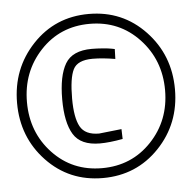

<svg xmlns="http://www.w3.org/2000/svg" viewBox="-44 -744 618 619"><g transform="rotate(-5 265.0 -434.5)"><path d="M83 -246Q10 -323 10 -434Q10 -545 83 -622.5Q156 -700 265 -700Q374 -700 447.5 -622.5Q521 -545 521 -434Q521 -323 447.5 -246Q374 -169 265 -169Q156 -169 83 -246ZM105.5 -600Q42 -532 42 -434Q42 -336 105.5 -268.5Q169 -201 265 -201Q361 -201 425 -268.5Q489 -336 489 -434Q489 -532 425 -600Q361 -668 265 -668Q169 -668 105.5 -600ZM338 -321 339 -289Q296 -281 265 -281Q203 -281 179.5 -319.5Q156 -358 156 -433Q156 -509 179 -548Q202 -587 265 -587Q282 -587 300.5 -585.5Q319 -584 329 -582L339 -580L338 -548Q297 -555 265 -555Q216 -555 202 -527Q188 -499 188 -433Q188 -371 204 -342Q220 -313 265 -313Z"/></g></svg>

Font: TypoPRO Titillium Title
Style: Regular
Weight: 250
Designer: Campivisivi
Foundry: Accademia di Belle Arti di Urbino and students of MA course of Visual design
Version: 1.000